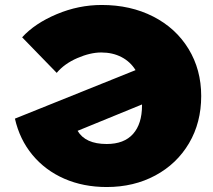

<svg xmlns="http://www.w3.org/2000/svg" viewBox="-20 -736 858 772"><path d="M596 -669.5C535.3 -700.5 466.3 -716 389 -716C327 -716 266.7 -703.7 208 -679C149.3 -654.3 103 -623.3 69 -586L208 -443C228.7 -467.7 256.3 -487.5 291 -502.5C325.7 -517.5 357.7 -525 387 -525C417.7 -525 444.8 -518.8 468.5 -506.5C492.2 -494.2 511 -476.7 525 -454L40 -259C52.7 -203 76.2 -154.3 110.5 -113C144.8 -71.7 187.5 -39.8 238.5 -17.5C289.5 4.8 346.3 16 409 16C481.7 16 546.8 0.5 604.5 -30.5C662.2 -61.5 707.3 -104.7 740 -160C772.7 -215.3 789 -278.7 789 -350C789 -420.7 772 -483.8 738 -539.5C704 -595.2 656.7 -638.5 596 -669.5ZM515 -197.5C491 -170.5 455.7 -157 409 -157C351.7 -157 312.7 -174.7 292 -210L551 -316V-312C551 -262.7 539 -224.5 515 -197.5Z"/></svg>

Font: Montserrat Custom Black
Style: Regular
Weight: 900
Designer: Julieta Ulanovsky
Foundry: Julieta Ulanovsky
Version: Version 7.200